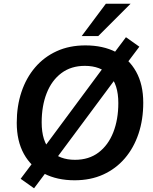

<svg xmlns="http://www.w3.org/2000/svg" viewBox="-20 -959 825 1032"><path d="M381 10Q287 10 217 -26Q147 -62 108.5 -131.5Q70 -201 70 -299Q70 -389 95.5 -465Q121 -541 169 -597Q217 -653 285 -684Q353 -715 439 -715Q534 -715 603.5 -679Q673 -643 711.5 -574Q750 -505 750 -407Q750 -316 724.5 -240Q699 -164 651 -108Q603 -52 535 -21Q467 10 381 10ZM383 -100Q458 -100 510 -139.5Q562 -179 589 -248Q616 -317 616 -405Q616 -506 568 -555.5Q520 -605 436 -605Q362 -605 310 -566Q258 -527 231 -458.5Q204 -390 204 -301Q204 -199 252 -149.5Q300 -100 383 -100ZM163 53 91 2 173 -107 212 -160 536 -597 576 -651 657 -759 729 -708 647 -599 608 -545 284 -109 244 -55ZM419 -765 549 -939H682L508 -765Z"/></svg>

Font: Nunito Sans 12pt ExtraLight 12pt
Style: Bold Italic
Weight: 700
Italic angle: -9°
Version: Version 3.101;gftools[0.9.27]